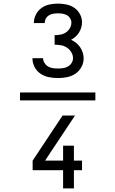

<svg xmlns="http://www.w3.org/2000/svg" viewBox="-20 -875 640 1065"><path d="M301 -442Q276 -442 251 -447Q226 -452 205 -466Q184 -480 172 -503Q160 -526 160 -551Q160 -551 160 -551.5Q160 -552 160 -552H219Q219 -552 219 -552Q219 -552 219 -552Q219 -538 227 -525.5Q235 -513 247 -506Q259 -499 273 -497Q287 -495 301 -495Q316 -495 330 -497Q344 -499 356.5 -506Q369 -513 377 -525.5Q385 -538 385 -552Q385 -570 375.5 -585.5Q366 -601 351 -611Q336 -621 318.5 -624Q301 -627 283 -627V-680Q299 -680 315.5 -683Q332 -686 345.5 -695Q359 -704 367.5 -718.5Q376 -733 376 -750Q376 -762 369 -773.5Q362 -785 351 -791Q340 -797 327 -799Q314 -801 302 -801Q289 -801 276 -799Q263 -797 252 -790.5Q241 -784 234.5 -772.5Q228 -761 228 -748Q228 -748 228 -747.5Q228 -747 228 -747H168Q168 -747 168 -748Q168 -749 168 -749Q168 -773 179.5 -795Q191 -817 210.5 -831Q230 -845 254 -850Q278 -855 302 -855Q325 -855 349 -850Q373 -845 392.5 -831.5Q412 -818 423.5 -796.5Q435 -775 435 -751Q435 -736 430.5 -721.5Q426 -707 418 -694Q410 -681 398.5 -671Q387 -661 374 -654Q389 -648 402 -637.5Q415 -627 424.5 -613Q434 -599 439 -583Q444 -567 444 -551Q444 -526 431.5 -503Q419 -480 398 -466Q377 -452 352 -447Q327 -442 301 -442ZM330 170V69H161V16L327 -234H396L263 -34L230 16H330V-67H390V16H435V69H390V170ZM509 -318H91V-362H509Z"/></svg>

Font: Iosevka Curly Light Extended
Style: Regular
Weight: 300
Width: 7
Monospace: yes
Designer: Belleve Invis
Foundry: Belleve Invis
Version: Version 11.1.0; ttfautohint (v1.8.3)